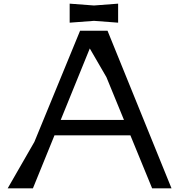

<svg xmlns="http://www.w3.org/2000/svg" viewBox="-20 -1030 980 1050"><path d="M626 -1010 494 -1000 361 -1010V-906L494 -916L626 -906ZM918 0 568 -862H418L168 -254L22 0H160L278 -290H693L812 0ZM471 -765 562 -608 658 -374H312Z"/></svg>

Font: BackOut Medium
Style: Regular
Weight: 500
Designer: Frank Adebiaye
Foundry: Velvetyne Type Foundry
Version: Version 2.000;hotconv 1.0.109;makeotfexe 2.5.65596